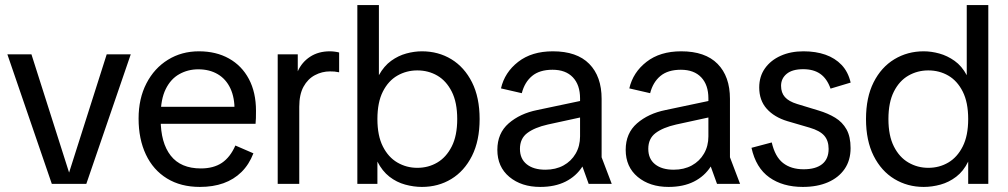

<svg xmlns="http://www.w3.org/2000/svg" viewBox="-20 -725 3973 757"><path d="M184.3 0 9.1 -510.7H104L252.4 -44.6L400.7 -510.7H495.5L320.3 0Z M768 12Q692.9 12 638.5 -21.3Q584 -54.7 555.2 -115.7Q526.4 -176.7 526.4 -257.6Q526.4 -336.6 557.4 -396.4Q588.3 -456.1 642.2 -489.4Q696 -522.7 764.4 -522.7Q831.9 -522.7 882.6 -494.4Q933.3 -466.1 961.3 -413.4Q989.3 -360.7 989.3 -288.1Q989.3 -273.3 989 -259.4Q988.7 -245.5 987.6 -236.8H575.9V-303.9H936.8L904.8 -286.4Q905.7 -339.2 888.5 -376.2Q871.3 -413.1 838.7 -432.4Q806.1 -451.7 761.7 -451.7Q721 -451.7 687 -432.7Q653 -413.8 633.3 -373.6Q613.5 -333.4 613.5 -269.4V-254.4Q613.5 -161.9 653.1 -111.4Q692.6 -60.9 771.8 -60.9Q821.8 -60.9 854.8 -82.9Q887.7 -105 908 -151.3L979.1 -120.5Q962 -76.2 932 -46.7Q901.9 -17.2 861 -2.6Q820.1 12 768 12Z M1074.9 0V-510.7H1154V-443.8Q1170 -479.9 1202.7 -501.3Q1235.5 -522.7 1280.5 -522.7Q1290.3 -522.7 1300.3 -521.3Q1310.3 -520 1317.1 -518V-440Q1306.6 -442.2 1298.7 -442.9Q1290.8 -443.5 1281 -443.5Q1249.5 -443.5 1221.5 -428.6Q1193.4 -413.7 1176.6 -383Q1159.9 -352.3 1159.9 -304V0Z M1625.3 -63.3Q1668.9 -63.3 1704.2 -84.2Q1739.5 -105 1761.1 -147.6Q1782.7 -190.1 1782.7 -255.7Q1782.7 -321.3 1761.1 -363.9Q1739.5 -406.4 1704.2 -426.9Q1668.9 -447.4 1625.3 -447.4Q1582.6 -447.4 1546.8 -426.9Q1511 -406.4 1489.5 -363.9Q1468 -321.3 1468 -255.7Q1468 -190.1 1489.5 -147.6Q1511 -105 1546.8 -84.2Q1582.6 -63.3 1625.3 -63.3ZM1388.9 0V-705H1473.9V-428.6Q1494 -464.8 1522.2 -485.2Q1550.4 -505.5 1581.9 -514.1Q1613.5 -522.7 1643.5 -522.7Q1708.3 -522.7 1759.7 -491.4Q1811 -460.1 1841 -400.5Q1871 -340.9 1871 -255.6Q1871 -170.3 1840.9 -110.3Q1810.7 -50.4 1759.3 -19.2Q1708 12 1643.5 12Q1611.1 12 1577.5 2.8Q1543.9 -6.3 1515.5 -28.3Q1487.1 -50.3 1468 -87.9V0Z M2110 12Q2035.8 12 1988.3 -27.5Q1940.9 -67 1940.9 -134.2Q1940.9 -199.7 1985.5 -238.6Q2030.2 -277.5 2098.3 -291.2L2312.2 -336.3V-271.6L2139.6 -234Q2087.7 -222.2 2058.8 -200.4Q2030 -178.7 2030 -138Q2030 -98.7 2056.8 -77.3Q2083.6 -55.9 2130.3 -55.9Q2170.7 -55.9 2201.5 -72.6Q2232.3 -89.4 2249.6 -119.3Q2267 -149.1 2267 -187.3V-337.2Q2267 -390.2 2238.7 -420.1Q2210.3 -450 2158.5 -450Q2107.4 -450 2077.8 -425.4Q2048.3 -400.8 2037.3 -357.6L1955.2 -376.5Q1969.7 -439.8 2023.1 -481.2Q2076.4 -522.7 2159.7 -522.7Q2254.5 -522.7 2303.2 -473.2Q2352 -423.7 2352 -335.3V-104.9L2391.9 0H2301L2276.3 -68.5Q2251.7 -30.1 2209.8 -9Q2168 12 2110 12Z M2616 12Q2541.8 12 2494.3 -27.5Q2446.9 -67 2446.9 -134.2Q2446.9 -199.7 2491.5 -238.6Q2536.2 -277.5 2604.3 -291.2L2818.2 -336.3V-271.6L2645.6 -234Q2593.7 -222.2 2564.8 -200.4Q2536 -178.7 2536 -138Q2536 -98.7 2562.8 -77.3Q2589.6 -55.9 2636.3 -55.9Q2676.7 -55.9 2707.5 -72.6Q2738.3 -89.4 2755.6 -119.3Q2773 -149.1 2773 -187.3V-337.2Q2773 -390.2 2744.7 -420.1Q2716.3 -450 2664.5 -450Q2613.4 -450 2583.8 -425.4Q2554.3 -400.8 2543.3 -357.6L2461.2 -376.5Q2475.7 -439.8 2529.1 -481.2Q2582.4 -522.7 2665.7 -522.7Q2760.5 -522.7 2809.2 -473.2Q2858 -423.7 2858 -335.3V-104.9L2897.9 0H2807L2782.3 -68.5Q2757.7 -30.1 2715.8 -9Q2674 12 2616 12Z M3145.3 12Q3066.2 12 3013.3 -25.6Q2960.3 -63.2 2942.9 -142.2L3022.8 -163.4Q3035.6 -107.3 3067.1 -82.5Q3098.7 -57.6 3148.5 -57.6Q3196 -57.6 3221.5 -77.9Q3247 -98.3 3247 -137.9Q3247 -170.3 3229.9 -190Q3212.8 -209.8 3172.1 -221.7L3084.2 -247.4Q3032.5 -263.1 3003 -296.2Q2973.4 -329.3 2973.4 -380.1Q2973.4 -423.7 2996 -455.5Q3018.5 -487.3 3057.9 -505Q3097.2 -522.7 3148 -522.7Q3196.4 -522.7 3234.3 -509.4Q3272.3 -496.1 3298.1 -469.1Q3323.9 -442.1 3333.9 -399.4L3254.6 -375.6Q3240.7 -415 3214.3 -433.6Q3188 -452.2 3146.7 -452.2Q3104 -452.2 3081.8 -434Q3059.5 -415.7 3059.5 -386.7Q3059.5 -359.4 3074.7 -342.3Q3089.9 -325.1 3122.6 -315.1L3207.4 -289.3Q3244.8 -278.1 3273.1 -260.8Q3301.4 -243.6 3317.5 -215Q3333.6 -186.3 3333.6 -141Q3333.6 -93 3310.1 -58.8Q3286.6 -24.7 3244.3 -6.3Q3201.9 12 3145.3 12Z M3621.8 12Q3558.3 12 3506.5 -19.2Q3454.8 -50.4 3424.6 -110.3Q3394.4 -170.3 3394.4 -255.6Q3394.4 -340.9 3424.4 -400.5Q3454.4 -460.1 3506.2 -491.4Q3558 -522.7 3621.8 -522.7Q3652 -522.7 3683.5 -514Q3715.1 -505.3 3743.7 -485Q3772.3 -464.7 3791.6 -428.5V-705H3876.6V0H3797.3V-87.9Q3779 -50.3 3750.2 -28.3Q3721.4 -6.3 3688.2 2.8Q3655 12 3621.8 12ZM3640 -63.3Q3683.5 -63.3 3718.9 -84.2Q3754.3 -105 3775.8 -147.6Q3797.3 -190.1 3797.3 -255.7Q3797.3 -321.3 3775.8 -363.9Q3754.3 -406.4 3718.9 -426.9Q3683.5 -447.4 3640 -447.4Q3597.4 -447.4 3561.6 -426.9Q3525.8 -406.4 3504.3 -363.9Q3482.8 -321.3 3482.8 -255.7Q3482.8 -190.1 3504.3 -147.6Q3525.8 -105 3561.6 -84.2Q3597.4 -63.3 3640 -63.3Z"/></svg>

Font: TikTok Sans Light
Style: Regular
Weight: 300
Version: Version 4.000